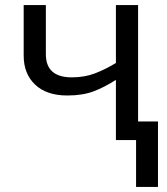

<svg xmlns="http://www.w3.org/2000/svg" viewBox="-20 -556 661 762"><path d="M528 -536V-74H607V186H520V0H440V-239Q395 -210 351.5 -193.5Q308 -177 247 -177Q165 -177 119.5 -220Q74 -263 74 -335V-536H162V-341Q162 -249 265 -249Q315 -249 356 -264.5Q397 -280 440 -306V-536Z"/></svg>

Font: RS Noto Sans
Style: Regular
Weight: 400
Designer: Monotype Design Team
Foundry: Monotype Imaging Inc.
Version: Version 3.10